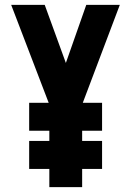

<svg xmlns="http://www.w3.org/2000/svg" viewBox="-20 -770 539 790"><path d="M100 -232V-347H400V-232ZM100 -75V-190H400V-75ZM183 0V-340L26 -750H164L251 -511L335 -750H473L318 -340V0Z"/></svg>

Font: Mohave Light
Style: Regular
Weight: 300
Designer: Gumpita Rahayu
Foundry: Tokotype
Version: Version 2.003